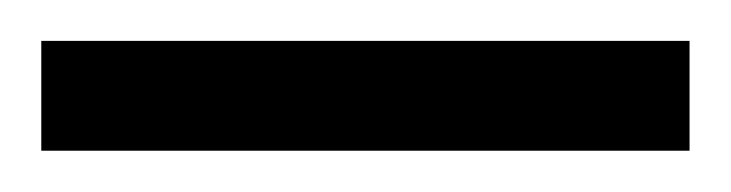

<svg xmlns="http://www.w3.org/2000/svg" viewBox="-20 71 354 93"><path d="M0 144V90.8H314V144Z"/></svg>

Font: Doulos SIL Cyr
Style: Regular
Weight: 400
Designer: Walt Agee, Victor Gaultney, Peter Martin, Debbi Hosken, Becca Hirsbrunner
Foundry: SIL International
Version: Version 5.000